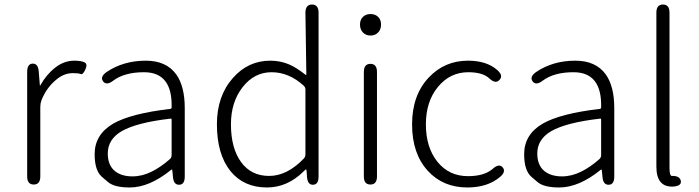

<svg xmlns="http://www.w3.org/2000/svg" viewBox="-20 -815 3086 848"><path d="M129 0Q100 0 100 -36V-497Q100 -533 124 -534Q148 -535 151 -500L156 -439Q156 -434 158 -438Q185 -486 224 -516.5Q263 -547 308 -547Q339 -547 353.5 -539.5Q368 -532 357 -508Q346 -484 336.5 -488Q327 -492 301 -492Q262 -492 227 -462Q185 -427 163 -372Q158 -358 158 -343V-36Q158 0 129 0Z M553 13Q485 13 457 -11Q443 -23 429 -35Q398 -63 398 -134Q398 -221 480 -269Q559 -314 732 -334Q738 -335 738 -341Q742 -496 616 -496Q529 -496 479 -458Q450 -436 435 -456Q421 -476 451 -497Q525 -547 624 -547Q714 -547 758 -487Q796 -434 796 -338V-35Q796 0 772 1Q747 2 744 -33L741 -63Q740 -68 736 -65Q640 13 553 13ZM565 -36Q608 -36 650 -57Q689 -76 730 -112Q738 -119 738 -130V-287Q738 -292 733 -291Q585 -274 518 -236Q456 -200 456 -137Q456 -85 488 -59Q517 -36 565 -36Z M1159 13Q1057 13 998 -59Q938 -134 938 -266Q938 -391 1009 -471Q1076 -547 1174 -547Q1219 -547 1258 -530Q1290 -516 1329 -485Q1333 -482 1333 -487L1329 -759Q1329 -795 1358 -795Q1387 -795 1387 -759V-35Q1387 0 1363 1Q1339 2 1336 -33L1334 -61Q1333 -67 1331.5 -67Q1330 -67 1322 -59Q1250 13 1159 13ZM1321 -114Q1329 -122 1329 -134V-419Q1329 -430 1321 -437Q1256 -496 1179.5 -496Q1103 -496 1051.5 -430Q1000 -364 1000 -266Q1000 -161 1044.5 -99.5Q1089 -38 1168.5 -38Q1248 -38 1321 -114Z M1616 0Q1587 0 1587 -36V-497Q1587 -533 1616 -533Q1645 -533 1645 -497V-36Q1645 0 1616 0ZM1616.5 -658Q1596 -658 1583 -671.5Q1570 -685 1570 -706.5Q1570 -728 1583 -740.5Q1596 -753 1616.5 -753Q1637 -753 1650 -740.5Q1663 -728 1663 -706.5Q1663 -685 1650 -671.5Q1637 -658 1616.5 -658Z M2044 13Q1937 13 1870 -60Q1800 -136 1800 -265.5Q1800 -395 1874 -473Q1944 -547 2047 -547Q2130 -547 2177 -505Q2204 -481 2186 -462Q2169 -443 2142 -468Q2113 -496 2048 -496Q1968 -496 1914.5 -431.5Q1861 -367 1861 -265.5Q1861 -164 1912 -100.5Q1963 -37 2047 -37Q2120 -37 2157 -70Q2184 -94 2200 -76Q2216 -57 2189 -34Q2134 13 2044 13Z M2450 13Q2382 13 2354 -11Q2340 -23 2326 -35Q2295 -63 2295 -134Q2295 -221 2377 -269Q2456 -314 2629 -334Q2635 -335 2635 -341Q2639 -496 2513 -496Q2426 -496 2376 -458Q2347 -436 2332 -456Q2318 -476 2348 -497Q2422 -547 2521 -547Q2611 -547 2655 -487Q2693 -434 2693 -338V-35Q2693 0 2669 1Q2644 2 2641 -33L2638 -63Q2637 -68 2633 -65Q2537 13 2450 13ZM2462 -36Q2505 -36 2547 -57Q2586 -76 2627 -112Q2635 -119 2635 -130V-287Q2635 -292 2630 -291Q2482 -274 2415 -236Q2353 -200 2353 -137Q2353 -85 2385 -59Q2414 -36 2462 -36Z M2879 -79V-759Q2879 -795 2908 -795Q2937 -795 2937 -759V-73Q2937 -37 2948 -38Q2982 -39 2987 -16Q2991 6 2954 9Q2879 13 2879 -79Z"/></svg>

Font: Resource Han Rounded KR Light
Style: Regular
Weight: 300
Designer: Cyano Hao (round all glyphs); Ryoko NISHIZUKA 西塚涼子 (kana, bopomofo & ideographs); Paul D. Hunt (Latin, Greek & Cyrillic)
Foundry: Cyano Hao
Version: 0.990